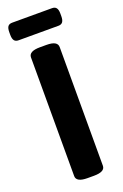

<svg xmlns="http://www.w3.org/2000/svg" viewBox="-148 -799 540 845"><g transform="rotate(-20 122.5 -376.0)"><path d="M2.9 0ZM54.7 -25.9V-581.5Q54.7 -610.4 106.9 -610.4H137.2Q164.1 -610.4 176.5 -603Q189 -595.7 189 -581.5V-25.9Q189 2.4 137.2 2.4H106.9Q80.6 2.4 67.6 -4.9Q54.7 -12.2 54.7 -25.9ZM2.9 -706.5V-719.2Q2.9 -737.3 9 -745.6Q15.1 -753.9 29.3 -753.9H215.8Q229.5 -753.9 235.8 -745.6Q242.2 -737.3 242.2 -719.2V-706.5Q242.2 -688.5 235.8 -679.9Q229.5 -671.4 215.8 -671.4H29.3Q15.6 -671.4 9.3 -679.7Q2.9 -688 2.9 -706.5Z"/></g></svg>

Font: Jaldi
Style: Bold
Weight: 400
Designer: Pablo Cosgaya and Nicolas Silva
Foundry: Omnibus-Type
Version: Version 1.007